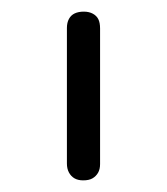

<svg xmlns="http://www.w3.org/2000/svg" viewBox="-20 -600 287 330"><path d="M123 -290Q114 -290 108 -293.5Q102 -297 98.5 -303.5Q95 -310 95 -319V-552Q95 -561 98.5 -567.5Q102 -574 108.5 -577Q115 -580 124 -580Q133 -580 139.5 -576.5Q146 -573 149 -567Q152 -561 152 -551V-318Q152 -309 148.5 -303Q145 -297 139 -293.5Q133 -290 123 -290Z"/></svg>

Font: Fredoka Light
Style: Regular
Weight: 300
Designer: Ben Nathan
Foundry: Milena B. Brandão, Ben Nathan
Version: Version 2.001